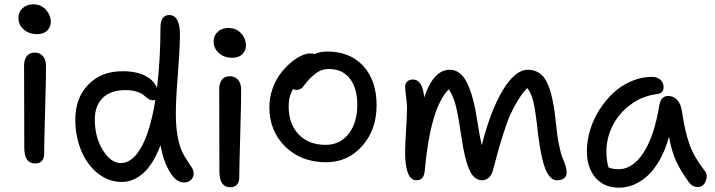

<svg xmlns="http://www.w3.org/2000/svg" viewBox="-20 -787 3290 884"><path d="M150.9 -629.9Q113.8 -629.9 89.4 -651.1Q64.9 -672.4 64.9 -704.1Q64.9 -731.9 84.2 -749.5Q103.5 -767.1 132.8 -767.1Q168.9 -767.1 191.4 -742.2Q213.9 -717.3 213.9 -686Q213.9 -664.1 198 -647Q182.1 -629.9 150.9 -629.9ZM142.1 -34.2Q91.8 -34.2 91.8 -106.9Q91.8 -224.1 91.3 -334.5Q90.8 -444.8 90.8 -484.9Q90.8 -511.7 103.3 -528.3Q115.7 -544.9 140.1 -544.9Q162.6 -544.9 177 -529.1Q191.4 -513.2 191.9 -483.9Q192.4 -443.8 187.7 -278.6Q183.1 -113.3 183.1 -77.1Q183.1 -57.6 172.6 -45.9Q162.1 -34.2 142.1 -34.2Z M541.5 50.8Q480 50.8 430.4 11.2Q380.9 -28.3 353.8 -94Q326.7 -159.7 326.7 -236.8Q326.7 -336.9 387.5 -398.4Q448.2 -460 546.4 -459Q607.9 -459 649.2 -437.7Q690.4 -416.5 702.6 -380.9Q718.8 -513.2 718.8 -659.2Q718.8 -717.8 759.3 -717.8Q783.7 -717.8 796.4 -693.8Q809.1 -669.9 808.6 -626Q807.6 -552.2 798.6 -440.4Q789.6 -328.6 789.6 -263.2Q789.6 -203.6 798.1 -158.2Q806.6 -112.8 818.6 -88.4Q830.6 -64 842.5 -46.9Q854.5 -29.8 863 -15.9Q871.6 -2 871.6 11.2Q871.6 28.8 859.6 41Q847.7 53.2 825.7 53.2Q791.5 53.2 762 4.9Q732.4 -43.5 718.8 -118.2Q686.5 -31.7 640.4 9.5Q594.2 50.8 541.5 50.8ZM416.5 -236.8Q416.5 -155.3 453.6 -95.7Q490.7 -36.1 536.6 -36.1Q590.3 -36.1 631.8 -111.6Q673.3 -187 695.3 -328.1Q690.9 -325.2 684.6 -325.2Q673.3 -325.2 662.4 -332.5Q651.4 -339.8 642.1 -348.6Q632.8 -357.4 610.4 -364.7Q587.9 -372.1 556.6 -372.1Q489.7 -372.1 453.1 -336.2Q416.5 -300.3 416.5 -236.8Z M1049.3 -521Q1012.2 -521 987.8 -542.7Q963.4 -564.5 963.4 -596.2Q963.4 -623 982.7 -640.6Q1002 -658.2 1031.2 -658.2Q1067.4 -658.2 1089.8 -633.8Q1112.3 -609.4 1112.3 -577.1Q1112.3 -555.7 1096.2 -538.3Q1080.1 -521 1049.3 -521ZM1040.5 75.2Q990.2 75.2 990.2 2Q990.2 -116.2 989.7 -226.3Q989.3 -336.4 989.3 -376Q989.3 -403.8 1001.5 -419.9Q1013.7 -436 1038.6 -436Q1061 -436 1075.4 -420.2Q1089.8 -404.3 1090.3 -375Q1090.8 -335.4 1086.2 -170.7Q1081.5 -5.9 1081.5 30.8Q1081.5 50.8 1071 63Q1060.5 75.2 1040.5 75.2Z M1481.9 -40Q1367.2 -40 1293.7 -111.6Q1220.2 -183.1 1220.2 -293.9Q1220.2 -336.4 1234.1 -376.5Q1248 -416.5 1269.5 -445.6Q1291 -474.6 1316.4 -496.6Q1341.8 -518.6 1366 -529.8Q1390.1 -541 1408.2 -541Q1418.5 -541 1427.2 -538.1Q1456.1 -549.8 1485.8 -549.8Q1591.8 -549.8 1652.8 -482.9Q1713.9 -416 1713.9 -301.8Q1713.9 -189.5 1647.5 -114.7Q1581.1 -40 1481.9 -40ZM1309.1 -297.9Q1309.1 -216.3 1355 -168.2Q1400.9 -120.1 1479 -120.1Q1545.4 -120.1 1585.2 -170.7Q1625 -221.2 1625 -305.2Q1625 -381.3 1590.6 -425.3Q1556.2 -469.2 1496.1 -469.2Q1467.3 -469.2 1448.5 -458.7Q1429.7 -448.2 1406.2 -424.8Q1397 -415.5 1387.9 -404.1Q1378.9 -392.6 1374.5 -387Q1370.1 -381.3 1362.8 -377.2Q1355.5 -373 1346.2 -373Q1334.5 -373 1329.1 -377Q1309.1 -343.3 1309.1 -297.9Z M1897 43Q1882.3 43 1872.1 32.5Q1861.8 22 1856 3.2Q1850.1 -15.6 1847.7 -37.4Q1845.2 -59.1 1845.2 -85Q1845.2 -119.1 1849.6 -189.2Q1854 -259.3 1854 -292Q1854 -311 1849.6 -343Q1845.2 -375 1845.2 -389.2Q1845.2 -402.3 1855 -411.6Q1864.7 -420.9 1880.9 -420.9Q1925.3 -420.9 1933.1 -338.9Q1976.1 -465.8 2050.8 -465.8Q2101.6 -465.8 2131.6 -403.1Q2161.6 -340.3 2179.2 -220.2Q2188.5 -158.2 2198.2 -118.2Q2237.8 -276.4 2294.7 -371.1Q2351.6 -465.8 2410.2 -465.8Q2469.2 -465.8 2497.8 -408.7Q2526.4 -351.6 2539.1 -224.1Q2544.9 -162.6 2554 -118.9Q2563 -75.2 2570.6 -58.3Q2578.1 -41.5 2583.5 -25.1Q2588.9 -8.8 2588.9 6.8Q2588.9 24.9 2576.9 33.9Q2564.9 43 2544.9 43Q2512.2 43 2491.5 -7.8Q2470.7 -58.6 2457 -171.9Q2445.3 -280.8 2435.5 -320.1Q2425.8 -359.4 2407.2 -381.8Q2384.3 -357.4 2364.7 -325.2Q2345.2 -293 2331.1 -262.5Q2316.9 -231.9 2301.3 -183.1Q2285.6 -134.3 2275.6 -99.4Q2265.6 -64.5 2249 -1Q2243.2 20 2229.7 31.5Q2216.3 43 2199.2 43Q2162.1 43 2140.4 -6.3Q2118.7 -55.7 2105 -153.8Q2090.8 -250.5 2078.9 -298.8Q2066.9 -347.2 2045.9 -376Q1961.9 -290 1936 -4.9Q1934.1 21.5 1924.1 32.2Q1914.1 43 1897 43Z M2830.1 77.1Q2762.2 77.1 2722.2 31.5Q2682.1 -14.2 2682.1 -91.8Q2682.1 -139.2 2697 -188.5Q2711.9 -237.8 2739.5 -281.2Q2767.1 -324.7 2803.5 -358.9Q2839.8 -393.1 2886.5 -413.1Q2933.1 -433.1 2981.9 -433.1Q3004.9 -433.1 3020 -420.2Q3035.2 -407.2 3035.2 -384.8Q3035.2 -356.9 3004.9 -354Q2936.5 -345.2 2882.6 -304.9Q2828.6 -264.6 2800.3 -207.8Q2772 -150.9 2772 -88.9Q2772 -48.3 2781.7 -16.1Q2800.3 -7.8 2828.1 -7.8Q2893.6 -7.8 2943.4 -85Q2993.2 -162.1 3016.1 -305.2Q3023.9 -345.2 3057.1 -345.2Q3081.1 -345.2 3097.9 -326.7Q3114.7 -308.1 3119.1 -277.8Q3133.3 -182.1 3154.1 -123.5Q3174.8 -64.9 3223.1 -2.9Q3240.7 17.1 3229.7 45.7Q3218.8 74.2 3192.9 74.2Q3168.5 74.2 3152.8 53.2Q3116.7 4.4 3095 -41Q3073.2 -86.4 3060.1 -157.2Q3043 -95.2 3016.4 -48.8Q2989.7 -2.4 2959 24.4Q2928.2 51.3 2896 64.2Q2863.8 77.1 2830.1 77.1Z"/></svg>

Font: Shantell Sans Bouncy
Style: Regular
Weight: 400
Designer: Stephen Nixon, Anya Danilova, Shantell Martin
Foundry: Arrow Type
Version: Version 1.006;[9816181b4]